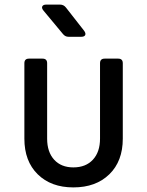

<svg xmlns="http://www.w3.org/2000/svg" viewBox="-20 -805 640 835"><path d="M299 10Q202 10 144 -47Q86 -104 86 -202V-530Q86 -550 106 -550H165Q185 -550 185 -530V-202Q185 -144 215.5 -110.5Q246 -77 299 -77Q353 -77 384 -110.5Q415 -144 415 -202V-530Q415 -550 435 -550H494Q514 -550 514 -530V-202Q514 -104 455.5 -47Q397 10 299 10ZM278 -645Q263 -645 253 -658L169 -759Q160 -770 164 -777.5Q168 -785 181 -785H241Q257 -785 267 -772L346 -671Q354 -660 350.5 -652.5Q347 -645 333 -645Z"/></svg>

Font: Pitagon Sans Mono Medium
Style: Regular
Weight: 500
Monospace: yes
Designer: Travis Tran
Foundry: Pitagon
Version: Version 1.001; ttfautohint (v1.8.4.7-5d5b);gftools[0.9.26]